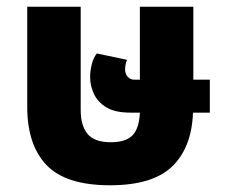

<svg xmlns="http://www.w3.org/2000/svg" viewBox="-20 -537 677 571"><path d="M307 14Q176 14 118.5 -46Q61 -106 61 -219V-517H220V-210Q220 -163 240.5 -138.5Q261 -114 310 -114Q354 -114 374 -134.5Q394 -155 396 -202H368Q322 -202 296 -218Q270 -234 259 -258.5Q248 -283 248 -308Q248 -326 253 -346Q258 -366 268 -378L358 -359Q355 -353 353.5 -345Q352 -337 352 -331Q352 -318 359.5 -309Q367 -300 380 -300H396V-517H555V-300H604V-202H554Q550 -98 492 -42Q434 14 307 14Z"/></svg>

Font: Noto Sans Thai UI SemCond ExtBd
Style: Regular
Weight: 800
Width: 4
Designer: Monotype Design Team
Foundry: Monotype Imaging Inc.
Version: Version 2.000